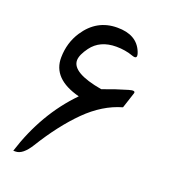

<svg xmlns="http://www.w3.org/2000/svg" viewBox="-130 -802 787 893"><g transform="rotate(20 263.5 -355.0)"><path d="M38.6 -2.9Q103 -206.5 238.3 -344.7Q98.1 -380.9 99.6 -487.3Q100.6 -560.1 138.2 -617.2Q196.8 -706.5 298.3 -706.5Q394 -707 423.8 -635.7Q440.4 -596.2 408.2 -607.4Q369.1 -621.6 324.2 -621.6Q243.7 -621.6 202.6 -565.9Q173.8 -526.9 173.3 -500Q172.9 -438 325.2 -411.6Q388.2 -435.5 445.8 -452.1Q480.5 -462.4 474.6 -444.8L449.2 -367.2Q356 -340.8 275.4 -260.7Q194.8 -180.2 121.1 -60.5Q85.4 -2.9 49.8 -2.9Z"/></g></svg>

Font: Gandom FD-WOL
Style: FD-WOL
Weight: 400
Foundry: DejaVu fonts team - Redesigned by Saber Rastikerdar - Based on Samim Font
Version: Version 0.6